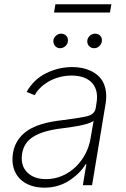

<svg xmlns="http://www.w3.org/2000/svg" viewBox="-20 -868 589 900"><path d="M40.8 -150.2Q45.8 -179 58.1 -201Q70.3 -223 87.9 -239.2Q105.5 -255.3 127.3 -266.7Q149.1 -278.1 173.5 -285.5Q197.8 -293 223.5 -297.6Q249.3 -302.2 274.5 -305Q306.8 -308.9 333.1 -313Q359.4 -317.1 380.7 -321.4Q424 -329.9 428.6 -361.2L432.2 -383.9Q437.5 -413.7 432.4 -437.7Q427.2 -461.6 412.3 -478.5Q397.4 -495.4 373 -504.6Q348.7 -513.8 315.7 -513.8Q290.1 -513.8 264.9 -508Q239.7 -502.1 216.8 -490.6Q193.9 -479 174.7 -461.8Q155.5 -444.6 142.4 -421.9L104.8 -437.1Q137.8 -496.1 196.4 -524.9Q255 -553.6 318.2 -553.6Q342.7 -553.6 364.3 -549.4Q386 -545.1 406.2 -535.5Q425.8 -526.3 440.9 -512.3Q456 -498.2 465 -479Q474.1 -459.9 476.9 -435.4Q479.8 -410.9 474.8 -381L411.6 0H368.3L384.9 -98.4H381.7Q354 -53.3 302.9 -20.6Q252.5 11.7 187.5 11.7Q152.3 11.7 122.7 1.1Q93 -9.6 72.8 -30.2Q52.6 -50.8 43.7 -81Q34.8 -111.2 40.8 -150.2ZM106.9 -60.7Q138.1 -28.4 195.7 -28.4Q236.2 -28.4 271.7 -43.9Q307.2 -59.3 334.7 -85.8Q362.2 -112.2 380.5 -147.2Q398.8 -182.2 404.8 -221.2L418.7 -301.5Q408 -293.7 389 -288Q370 -282.3 348.9 -278.2Q327.8 -274.1 307.4 -271.3Q286.9 -268.5 273.1 -266.7Q228 -261.4 194.2 -251.8Q160.5 -242.2 137.3 -227.8Q114 -213.4 101 -193.9Q88.1 -174.4 83.8 -148.8Q74.9 -93.4 106.9 -60.7ZM233.3 -809.3 239.7 -848H502.1L495.4 -809.3ZM389.6 -680Q390.6 -686.4 394 -691.9Q397.4 -697.4 402.3 -701.5Q407.3 -705.6 413.2 -707.9Q419 -710.2 425.4 -710.2Q433.2 -710.2 439.8 -707.4Q446.4 -704.5 450.8 -699.4Q455.3 -694.2 457 -687.3Q458.8 -680.4 457 -672.2Q454.9 -660.2 444.8 -651.1Q434.7 -642 420.8 -642Q413.4 -642 407 -645.2Q400.6 -648.4 396.3 -653.6Q392 -658.7 390.1 -665.7Q388.1 -672.6 389.6 -680ZM230.5 -680Q231.5 -686.4 234.9 -691.9Q238.3 -697.4 243.3 -701.5Q248.2 -705.6 254.1 -707.9Q259.9 -710.2 266.3 -710.2Q274.5 -710.2 280.9 -707.2Q287.3 -704.2 291.5 -699.2Q295.8 -694.2 297.6 -687.3Q299.4 -680.4 297.9 -672.2Q297.2 -666.5 294 -661Q290.8 -655.5 285.9 -651.3Q280.9 -647 274.7 -644.5Q268.5 -642 261.7 -642Q254.3 -642 248 -645.1Q241.8 -648.1 237.6 -653.4Q233.3 -658.7 231.4 -665.7Q229.4 -672.6 230.5 -680Z"/></svg>

Font: Inter P Extra Light
Style: Italic
Weight: 200
Italic angle: 9.39999°
Designer: Rasmus Andersson
Foundry: rsms
Version: Version 3.018;git-588b23468